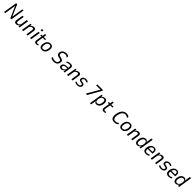

<svg xmlns="http://www.w3.org/2000/svg" viewBox="1416 -4860 9187 9187"><g transform="rotate(45 6009.0 -267.0)"><path d="M56 0 168 -705H239L495 -119H494L587 -705H665L553 0H480L223 -583H226L134 0Z M878 9Q828 9 796.5 -10Q765 -29 754.5 -67Q744 -105 752 -157L806 -496H889L837 -168Q831 -132 837 -109.5Q843 -87 861 -75.5Q879 -64 909 -64Q940 -64 971 -80.5Q1002 -97 1024.5 -122.5Q1047 -148 1050 -178L1101 -496H1184L1106 0H1031L1045 -93H1043Q1012 -44 970.5 -17.5Q929 9 878 9Z M1269 0 1348 -496H1424L1409 -404H1412Q1441 -454 1489.5 -479.5Q1538 -505 1587 -505Q1636 -505 1664.5 -485.5Q1693 -466 1703 -428.5Q1713 -391 1704 -337L1651 0H1568L1619 -327Q1626 -365 1620 -387.5Q1614 -410 1596 -421Q1578 -432 1548 -432Q1518 -432 1486.5 -416.5Q1455 -401 1431.5 -375Q1408 -349 1403 -317L1353 0Z M1906 -619 1921 -709H2013L1998 -619ZM1813 0 1892 -496H1975L1897 0Z M2231 9Q2185 9 2154.5 -7.5Q2124 -24 2112.5 -60Q2101 -96 2110 -155L2154 -434H2072L2081 -496H2168L2191 -642H2270L2246 -496H2400L2391 -434H2237L2192 -161Q2184 -106 2199.5 -83Q2215 -60 2257 -60Q2276 -60 2296.5 -64.5Q2317 -69 2336 -77L2337 -15Q2315 -3 2286.5 3Q2258 9 2231 9Z M2618 9Q2545 9 2501.5 -27Q2458 -63 2447 -132Q2436 -201 2461 -299Q2478 -355 2503.5 -395Q2529 -435 2560.5 -459Q2592 -483 2630 -494Q2668 -505 2709 -505Q2782 -505 2825 -469Q2868 -433 2879 -365Q2890 -297 2866 -199Q2850 -142 2824 -102.5Q2798 -63 2767 -38.5Q2736 -14 2698.5 -2.5Q2661 9 2618 9ZM2624 -60Q2657 -60 2687 -73Q2717 -86 2743 -119.5Q2769 -153 2787 -215Q2814 -326 2790.5 -381Q2767 -436 2701 -436Q2670 -436 2639.5 -424Q2609 -412 2583 -378.5Q2557 -345 2539 -283Q2513 -171 2536.5 -115.5Q2560 -60 2624 -60Z M3417 9Q3368 9 3327 1Q3286 -7 3256 -23Q3226 -39 3210 -59L3244 -129Q3263 -108 3290 -93Q3317 -78 3351 -71.5Q3385 -65 3423 -65Q3469 -65 3503 -77.5Q3537 -90 3559 -114Q3581 -138 3590 -171Q3601 -213 3594 -238Q3587 -263 3565.5 -277Q3544 -291 3511 -301L3422 -323Q3326 -348 3303.5 -407.5Q3281 -467 3302 -538Q3314 -580 3339.5 -612.5Q3365 -645 3400.5 -668Q3436 -691 3479.5 -702.5Q3523 -714 3573 -714Q3640 -714 3678.5 -694.5Q3717 -675 3738 -643L3703 -574Q3682 -608 3649.5 -624Q3617 -640 3567 -640Q3521 -640 3483 -627.5Q3445 -615 3419.5 -590Q3394 -565 3382 -529Q3368 -479 3386 -443.5Q3404 -408 3464 -393L3552 -372Q3638 -349 3667 -300Q3696 -251 3673 -162Q3660 -122 3637.5 -91.5Q3615 -61 3581.5 -37.5Q3548 -14 3507.5 -2.5Q3467 9 3417 9Z M3917 9Q3863 9 3830.5 -14Q3798 -37 3787.5 -74.5Q3777 -112 3789 -152Q3804 -204 3840.5 -233.5Q3877 -263 3937.5 -275.5Q3998 -288 4088 -288H4130L4122 -231H4075Q4012 -231 3969.5 -224Q3927 -217 3903.5 -198.5Q3880 -180 3870 -144Q3858 -106 3877.5 -81Q3897 -56 3943 -56Q3978 -56 4012 -75Q4046 -94 4071.5 -127.5Q4097 -161 4103 -204L4123 -335Q4132 -393 4110.5 -416Q4089 -439 4039 -439Q4006 -439 3964 -428.5Q3922 -418 3872 -391L3855 -450Q3891 -469 3925.5 -481.5Q3960 -494 3993.5 -499.5Q4027 -505 4058 -505Q4111 -505 4147.5 -490Q4184 -475 4199.5 -439Q4215 -403 4206 -338L4152 0H4080L4097 -105H4094Q4075 -72 4048.5 -46Q4022 -20 3989.5 -5.5Q3957 9 3917 9Z M4313 0 4392 -496H4468L4453 -404H4456Q4485 -454 4533.5 -479.5Q4582 -505 4631 -505Q4680 -505 4708.5 -485.5Q4737 -466 4747 -428.5Q4757 -391 4748 -337L4695 0H4612L4663 -327Q4670 -365 4664 -387.5Q4658 -410 4640 -421Q4622 -432 4592 -432Q4562 -432 4530.5 -416.5Q4499 -401 4475.5 -375Q4452 -349 4447 -317L4397 0Z M5005 9Q4953 9 4908 -6Q4863 -21 4836 -47L4867 -103Q4886 -86 4910 -75.5Q4934 -65 4960 -60.5Q4986 -56 5010 -56Q5060 -56 5095.5 -75.5Q5131 -95 5141 -126Q5150 -163 5135 -183Q5120 -203 5078 -211L5009 -221Q4941 -233 4916.5 -270.5Q4892 -308 4909 -380Q4921 -419 4950 -446.5Q4979 -474 5021 -489.5Q5063 -505 5113 -505Q5142 -505 5170.5 -499.5Q5199 -494 5223 -482Q5247 -470 5261 -451L5227 -395Q5206 -420 5170 -430Q5134 -440 5104 -440Q5059 -440 5026.5 -421.5Q4994 -403 4983 -366Q4975 -332 4988 -312Q5001 -292 5042 -285L5106 -275Q5180 -261 5206 -222.5Q5232 -184 5215 -112Q5203 -78 5173.5 -50Q5144 -22 5101 -6.5Q5058 9 5005 9Z M5581 0 5971 -674 5973 -632H5652L5664 -705H6052L6041 -643L5676 0Z M6048 180 6156 -496H6231L6213 -382H6214Q6234 -428 6261.5 -455Q6289 -482 6321.5 -493.5Q6354 -505 6391 -505Q6458 -505 6496 -466Q6534 -427 6542 -357.5Q6550 -288 6527 -195Q6505 -120 6469 -75.5Q6433 -31 6388 -11Q6343 9 6293 9Q6237 9 6209.5 -21.5Q6182 -52 6177 -102H6176L6131 180ZM6284 -60Q6320 -60 6350 -75Q6380 -90 6405 -124Q6430 -158 6447 -215Q6473 -319 6451.5 -377.5Q6430 -436 6361 -436Q6328 -436 6297.5 -422Q6267 -408 6242 -374.5Q6217 -341 6199 -283Q6174 -178 6195 -119Q6216 -60 6284 -60Z M6799 9Q6753 9 6722.5 -7.5Q6692 -24 6680.5 -60Q6669 -96 6678 -155L6722 -434H6640L6649 -496H6736L6759 -642H6838L6814 -496H6968L6959 -434H6805L6760 -161Q6752 -106 6767.5 -83Q6783 -60 6825 -60Q6844 -60 6864.5 -64.5Q6885 -69 6904 -77L6905 -15Q6883 -3 6854.5 3Q6826 9 6799 9Z M7504 9Q7403 9 7349 -45Q7295 -99 7286 -194Q7277 -289 7310 -411Q7335 -497 7369.5 -554.5Q7404 -612 7447 -648Q7490 -684 7540 -699Q7590 -714 7646 -714Q7704 -714 7749.5 -695.5Q7795 -677 7824 -636L7790 -574Q7759 -608 7723.5 -623.5Q7688 -639 7641 -639Q7585 -639 7539 -617Q7493 -595 7457 -540.5Q7421 -486 7393 -390Q7366 -286 7370.5 -213.5Q7375 -141 7412 -103.5Q7449 -66 7517 -66Q7568 -66 7614 -82.5Q7660 -99 7706 -136L7726 -71Q7697 -44 7662 -26.5Q7627 -9 7587.5 0Q7548 9 7504 9Z M8008 9Q7935 9 7891.5 -27Q7848 -63 7837 -132Q7826 -201 7851 -299Q7868 -355 7893.5 -395Q7919 -435 7950.5 -459Q7982 -483 8020 -494Q8058 -505 8099 -505Q8172 -505 8215 -469Q8258 -433 8269 -365Q8280 -297 8256 -199Q8240 -142 8214 -102.5Q8188 -63 8157 -38.5Q8126 -14 8088.5 -2.5Q8051 9 8008 9ZM8014 -60Q8047 -60 8077 -73Q8107 -86 8133 -119.5Q8159 -153 8177 -215Q8204 -326 8180.5 -381Q8157 -436 8091 -436Q8060 -436 8029.5 -424Q7999 -412 7973 -378.5Q7947 -345 7929 -283Q7903 -171 7926.5 -115.5Q7950 -60 8014 -60Z M8360 0 8439 -496H8515L8500 -404H8503Q8532 -454 8580.5 -479.5Q8629 -505 8678 -505Q8727 -505 8755.5 -485.5Q8784 -466 8794 -428.5Q8804 -391 8795 -337L8742 0H8659L8710 -327Q8717 -365 8711 -387.5Q8705 -410 8687 -421Q8669 -432 8639 -432Q8609 -432 8577.5 -416.5Q8546 -401 8522.5 -375Q8499 -349 8494 -317L8444 0Z M9062 9Q8994 9 8955 -30.5Q8916 -70 8908 -139.5Q8900 -209 8924 -303Q8947 -376 8983 -420.5Q9019 -465 9064.5 -485Q9110 -505 9157 -505Q9215 -505 9242.5 -475Q9270 -445 9272 -395H9274L9324 -705H9408L9296 0H9220L9238 -114H9235Q9218 -70 9190.5 -42.5Q9163 -15 9131 -3Q9099 9 9062 9ZM9089 -60Q9125 -60 9154.5 -74.5Q9184 -89 9209 -123Q9234 -157 9251 -214Q9277 -318 9255.5 -377Q9234 -436 9166 -436Q9133 -436 9102.5 -421.5Q9072 -407 9047 -373Q9022 -339 9003 -282Q8978 -177 8999 -118.5Q9020 -60 9089 -60Z M9659 9Q9576 9 9527.5 -25Q9479 -59 9466.5 -126.5Q9454 -194 9477 -293Q9500 -368 9537 -414.5Q9574 -461 9622.5 -483Q9671 -505 9727 -505Q9784 -505 9821.5 -481Q9859 -457 9874 -404Q9889 -351 9876 -262L9870 -226H9533L9543 -287H9824L9803 -264Q9815 -334 9807.5 -372.5Q9800 -411 9777 -427Q9754 -443 9720 -443Q9687 -443 9653.5 -425Q9620 -407 9594.5 -366.5Q9569 -326 9556 -259L9553 -238Q9541 -173 9551 -133.5Q9561 -94 9591.5 -75.5Q9622 -57 9669 -57Q9698 -57 9737 -67.5Q9776 -78 9814 -103L9836 -45Q9793 -15 9746.5 -3Q9700 9 9659 9Z M9973 0 10052 -496H10128L10113 -404H10116Q10145 -454 10193.5 -479.5Q10242 -505 10291 -505Q10340 -505 10368.5 -485.5Q10397 -466 10407 -428.5Q10417 -391 10408 -337L10355 0H10272L10323 -327Q10330 -365 10324 -387.5Q10318 -410 10300 -421Q10282 -432 10252 -432Q10222 -432 10190.5 -416.5Q10159 -401 10135.5 -375Q10112 -349 10107 -317L10057 0Z M10665 9Q10613 9 10568 -6Q10523 -21 10496 -47L10527 -103Q10546 -86 10570 -75.5Q10594 -65 10620 -60.5Q10646 -56 10670 -56Q10720 -56 10755.5 -75.5Q10791 -95 10801 -126Q10810 -163 10795 -183Q10780 -203 10738 -211L10669 -221Q10601 -233 10576.5 -270.5Q10552 -308 10569 -380Q10581 -419 10610 -446.5Q10639 -474 10681 -489.5Q10723 -505 10773 -505Q10802 -505 10830.5 -499.5Q10859 -494 10883 -482Q10907 -470 10921 -451L10887 -395Q10866 -420 10830 -430Q10794 -440 10764 -440Q10719 -440 10686.5 -421.5Q10654 -403 10643 -366Q10635 -332 10648 -312Q10661 -292 10702 -285L10766 -275Q10840 -261 10866 -222.5Q10892 -184 10875 -112Q10863 -78 10833.5 -50Q10804 -22 10761 -6.5Q10718 9 10665 9Z M11191 9Q11108 9 11059.5 -25Q11011 -59 10998.5 -126.5Q10986 -194 11009 -293Q11032 -368 11069 -414.5Q11106 -461 11154.5 -483Q11203 -505 11259 -505Q11316 -505 11353.5 -481Q11391 -457 11406 -404Q11421 -351 11408 -262L11402 -226H11065L11075 -287H11356L11335 -264Q11347 -334 11339.5 -372.5Q11332 -411 11309 -427Q11286 -443 11252 -443Q11219 -443 11185.5 -425Q11152 -407 11126.5 -366.5Q11101 -326 11088 -259L11085 -238Q11073 -173 11083 -133.5Q11093 -94 11123.5 -75.5Q11154 -57 11201 -57Q11230 -57 11269 -67.5Q11308 -78 11346 -103L11368 -45Q11325 -15 11278.5 -3Q11232 9 11191 9Z M11664 9Q11596 9 11557 -30.5Q11518 -70 11510 -139.5Q11502 -209 11526 -303Q11549 -376 11585 -420.5Q11621 -465 11666.5 -485Q11712 -505 11759 -505Q11817 -505 11844.5 -475Q11872 -445 11874 -395H11876L11926 -705H12010L11898 0H11822L11840 -114H11837Q11820 -70 11792.5 -42.5Q11765 -15 11733 -3Q11701 9 11664 9ZM11691 -60Q11727 -60 11756.5 -74.5Q11786 -89 11811 -123Q11836 -157 11853 -214Q11879 -318 11857.5 -377Q11836 -436 11768 -436Q11735 -436 11704.5 -421.5Q11674 -407 11649 -373Q11624 -339 11605 -282Q11580 -177 11601 -118.5Q11622 -60 11691 -60Z"/></g></svg>

Font: Nunito Sans 7pt Condensed
Style: Italic
Weight: 400
Width: 3
Italic angle: -9°
Designer: Vernon Adams
Foundry: Vernon Adams
Version: Version 3.101;gftools[0.9.27]